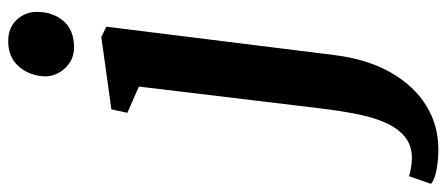

<svg xmlns="http://www.w3.org/2000/svg" viewBox="-450 -502 1088 468"><g transform="rotate(-90 94.0 -268.0)"><path d="M194 1.5Q184 83 151.5 140Q119 197 70.8 226.8Q22.5 256.5 -35 256.5Q-62 256.5 -86.2 252Q-110.5 247.5 -120 238.5L-101.5 185Q-94.5 187.5 -81 189.8Q-67.5 192 -57.5 192Q-26 192 -5 174.5Q16 157 29.2 126.8Q42.5 96.5 50.2 56.5Q58 16.5 63.5 -28.5L117 -473.5L53 -501.5L61.5 -540.5L237.5 -565L263 -553ZM212 -631.5Q182.5 -631.5 161.8 -653.5Q141 -675.5 142 -705Q144 -741.5 166.5 -766.8Q189 -792 227.5 -792Q261 -792 280.2 -770.8Q299.5 -749.5 299 -721.5Q299 -683.5 277 -657.5Q255 -631.5 212 -631.5Z"/></g></svg>

Font: Merriweather 24pt
Style: Bold Italic
Weight: 700
Italic angle: -7.8°
Designer: Eben Sorkin
Foundry: Eben Sorkin
Version: Version 2.101